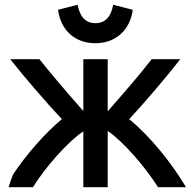

<svg xmlns="http://www.w3.org/2000/svg" viewBox="-20 -776 800 804"><path d="M615 -528H735C674 -450 587 -348 521 -277C612 -202 698 -94 759 8H642C584 -82 499 -180 431 -228V8H329V-226C266 -185 168 -74 118 8H16C21 -9 27 -27 35 -46C92 -131 167 -217 239 -277C174 -347 84 -450 23 -528H145C195 -466 246 -405 329 -311V-528H431V-310C506 -395 566 -465 615 -528ZM379 -595C297 -595 235 -646 223 -735L305 -756C314 -708 337 -679 379 -679C422 -679 445 -707 454 -756L536 -735C524 -646 461 -595 379 -595Z"/></svg>

Font: Repo Medium
Style: Regular
Weight: 500
Designer: Stefan Peev
Foundry: Context Ltd
Version: Version 1.502